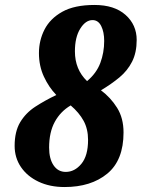

<svg xmlns="http://www.w3.org/2000/svg" viewBox="-20 -744 571 774"><path d="M240 10Q181 10 135.5 -11.5Q90 -33 64.5 -70.5Q39 -108 39 -156Q39 -214 61.5 -251.5Q84 -289 122.5 -314Q161 -339 207 -361Q177 -392 157 -435Q137 -478 137 -530Q137 -581 159.5 -625Q182 -669 231 -696.5Q280 -724 361 -724Q441 -724 486 -684Q531 -644 531 -583Q531 -532 512.5 -495.5Q494 -459 461.5 -432Q429 -405 387 -380Q426 -351 452 -309.5Q478 -268 478 -210Q478 -98 412.5 -44Q347 10 240 10ZM331 -417Q369 -449 384.5 -490.5Q400 -532 400 -579Q400 -615 388 -639Q376 -663 353 -663Q325 -663 303.5 -628.5Q282 -594 282 -537Q282 -464 331 -417ZM245 -51Q281 -51 308 -83.5Q335 -116 335 -180Q335 -224 317 -257Q299 -290 265 -319Q224 -295 201 -253Q178 -211 178 -149Q178 -104 196 -77.5Q214 -51 245 -51Z"/></svg>

Font: Noto Serif Tamil ExtraCondensed Black
Style: Italic
Weight: 900
Width: 2
Italic angle: -12°
Designer: Indian Type Foundry, Tom Grace, and the Monotype Design Team
Foundry: Monotype Imaging Inc.
Version: Version 2.003; ttfautohint (v1.8.4.7-5d5b)